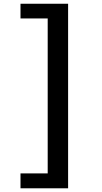

<svg xmlns="http://www.w3.org/2000/svg" viewBox="-20 -889 540 1020"><path d="M88.9 32.2H233.4V-791H88.9V-869.1H341.8V111.3H88.9Z"/></svg>

Font: GenEi Gothic M Regular
Style: Bold
Weight: 700
Designer: o_tamon (Modified); [Source Han Sans]
Ryoko NISHIZUKA  (kana & ideographs); Paul D. Hunt (Latin, Greek & Cyrillic); Wenl
Version: Version 1.1a;Original Version 1.004